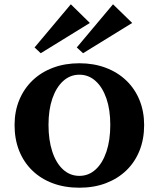

<svg xmlns="http://www.w3.org/2000/svg" viewBox="-20 -855 740 895"><path d="M310.1 -835 398.9 -748 169.9 -606.9 141.1 -633.8ZM506.8 -835 596.2 -748 367.2 -606.9 337.9 -633.8ZM350.1 -560.1Q417 -560.1 472.4 -539.3Q527.8 -518.6 568.1 -480.2Q608.4 -441.9 630.1 -388.9Q651.9 -335.9 651.9 -272Q651.9 -206.5 630.4 -152.8Q608.9 -99.1 568.8 -60.5Q528.8 -22 473.4 -1Q418 20 350.1 20Q281.7 20 226.1 -0.7Q170.4 -21.5 130.6 -60.1Q90.8 -98.6 69.3 -152.3Q47.9 -206.1 47.9 -272Q47.9 -335.9 69.8 -388.9Q91.8 -441.9 131.8 -480.2Q171.9 -518.6 227.3 -539.3Q282.7 -560.1 350.1 -560.1ZM350.1 -506.8Q307.1 -506.8 274.7 -477.5Q242.2 -448.2 224.1 -395.8Q206.1 -343.3 206.1 -272.9Q206.1 -201.7 223.9 -147.9Q241.7 -94.2 274.2 -64.7Q306.6 -35.2 350.1 -35.2Q393.1 -35.2 425.5 -64.7Q458 -94.2 476.1 -147.9Q494.1 -201.7 494.1 -272.9Q494.1 -343.3 476.1 -395.8Q458 -448.2 425.5 -477.5Q393.1 -506.8 350.1 -506.8Z"/></svg>

Font: BIZ UDPMincho
Style: Bold
Weight: 700
Designer: TypeBank Co., Ltd.
Foundry: Morisawa Inc.
Version: Version 1.06